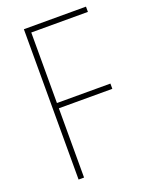

<svg xmlns="http://www.w3.org/2000/svg" viewBox="-136 -785 666 857"><g transform="rotate(-20 197.0 -357.0)"><path d="M112 0H86V-714H381V-689H112V-354H366V-329H112Z"/></g></svg>

Font: Noto Sans Myanmar Condensed Thin
Style: Regular
Weight: 100
Width: 3
Designer: Monotype Design Team
Foundry: Monotype Imaging Inc.
Version: Version 2.107; ttfautohint (v1.8.4.7-5d5b)